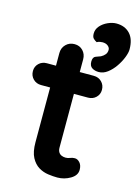

<svg xmlns="http://www.w3.org/2000/svg" viewBox="-120 -868 684 936"><g transform="rotate(15 221.5 -400.0)"><path d="M71 -525H308Q332 -525 348 -509Q364 -493 364 -469Q364 -446 348 -430.5Q332 -415 308 -415H71Q47 -415 31 -431Q15 -447 15 -471Q15 -494 31 -509.5Q47 -525 71 -525ZM178 -650Q204 -650 220.5 -632.5Q237 -615 237 -589V-144Q237 -130 242.5 -121Q248 -112 257.5 -108Q267 -104 278 -104Q290 -104 300 -108.5Q310 -113 323 -113Q337 -113 348.5 -100Q360 -87 360 -64Q360 -36 329.5 -18Q299 0 264 0Q243 0 217.5 -3.5Q192 -7 169.5 -20.5Q147 -34 132 -62Q117 -90 117 -139V-589Q117 -615 134.5 -632.5Q152 -650 178 -650ZM443 -694Q443 -678 433.5 -653.5Q424 -629 407.5 -605Q391 -581 370 -565Q349 -549 326 -549Q306 -549 292 -558Q278 -567 278 -589Q278 -612 292.5 -617Q307 -622 317 -626Q330 -633 337.5 -642.5Q345 -652 345 -666Q345 -677 334.5 -685.5Q324 -694 307 -694Q301 -694 293 -692.5Q285 -691 279 -687Q269 -692 261.5 -699.5Q254 -707 254 -724Q254 -746 269 -763Q284 -780 306.5 -790Q329 -800 349 -800Q392 -800 417.5 -773Q443 -746 443 -694Z"/></g></svg>

Font: Quicksand Light
Style: Bold
Weight: 700
Version: Version 3.004